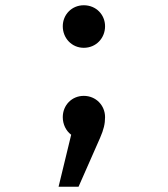

<svg xmlns="http://www.w3.org/2000/svg" viewBox="-20 -531 640 731"><path d="M299 -511C253 -511 219 -475 219 -431C219 -386 253 -349 299 -349C346 -349 380 -386 380 -431C380 -475 346 -511 299 -511ZM299 -166C253 -166 219 -130 219 -85C219 -58 231 -33 251 -18L203 180H279L361 -6C375 -38 380 -60 380 -85C380 -130 345 -166 299 -166Z"/></svg>

Font: FiraMono Nerd Font
Style: Regular
Weight: 400
Designer: Carrois Corporate & Edenspiekermann AG
Foundry: Carrois Corporate GbR & Edenspiekermann AG
Version: Version 003.206;Nerd Fonts 3.3.0